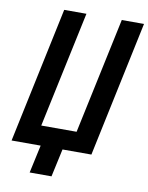

<svg xmlns="http://www.w3.org/2000/svg" viewBox="-94 -781 769 995"><g transform="rotate(10 291.0 -283.5)"><path d="M132 147 164 0H11L162 -714H279L149 -103H335L465 -714H582L431 0H279L247 147Z"/></g></svg>

Font: Noto Sans Condensed SemiBold
Style: Italic
Weight: 600
Width: 3
Italic angle: -12°
Designer: Monotype Design Team
Foundry: Monotype Imaging Inc.
Version: Version 2.013; ttfautohint (v1.8.4.7-5d5b)